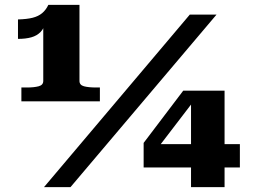

<svg xmlns="http://www.w3.org/2000/svg" viewBox="-20 -770 1054 790"><path d="M307 -437Q307 -420 325.5 -415Q344 -410 376 -410H391V-353H68V-410H91Q120 -410 139 -415Q158 -420 158 -437V-680L169 -683Q162 -654 147 -638.5Q132 -623 109 -616.5Q86 -610 54 -610V-690Q91 -691 114.5 -697Q138 -703 153.5 -716Q169 -729 179 -750H307ZM761 -710H871L270 0H161ZM571 -81V-182L734 -397H784L783 -362L607 -132L611 -177H967V-81ZM904 0H766V-369L767 -397H904Z"/></svg>

Font: Roboto Serif 20pt ExtraBold
Style: Regular
Weight: 800
Version: Version 1.008